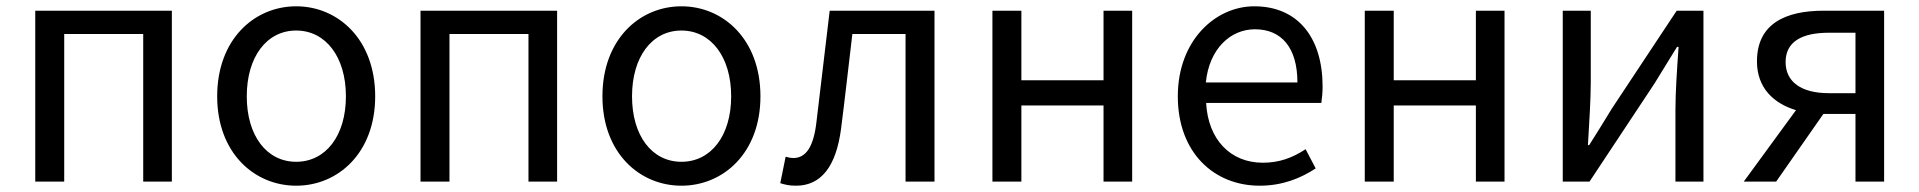

<svg xmlns="http://www.w3.org/2000/svg" viewBox="-20 -577 6098 610"><path d="M92 0H184V-469H435V0H526V-543H92Z M921 13C1054 13 1172 -91 1172 -271C1172 -452 1054 -557 921 -557C788 -557 670 -452 670 -271C670 -91 788 13 921 13ZM921 -63C827 -63 764 -146 764 -271C764 -396 827 -480 921 -480C1015 -480 1079 -396 1079 -271C1079 -146 1015 -63 921 -63Z M1316 0H1408V-469H1659V0H1750V-543H1316Z M2145 13C2278 13 2396 -91 2396 -271C2396 -452 2278 -557 2145 -557C2012 -557 1894 -452 1894 -271C1894 -91 2012 13 2145 13ZM2145 -63C2051 -63 1988 -146 1988 -271C1988 -396 2051 -480 2145 -480C2239 -480 2303 -396 2303 -271C2303 -146 2239 -63 2145 -63Z M2509 13C2588 13 2636 -47 2652 -167C2665 -268 2676 -369 2688 -469H2857V0H2949V-543H2616C2602 -426 2588 -308 2574 -190C2565 -110 2540 -75 2501 -75C2491 -75 2484 -77 2476 -79L2459 5C2475 10 2488 13 2509 13Z M3133 0H3225V-242H3486V0H3577V-543H3486V-322H3225V-543H3133Z M3982 13C4055 13 4113 -11 4160 -42L4128 -103C4087 -76 4045 -60 3992 -60C3889 -60 3818 -134 3812 -250H4178C4180 -264 4182 -282 4182 -302C4182 -457 4104 -557 3965 -557C3841 -557 3722 -448 3722 -271C3722 -92 3837 13 3982 13ZM3811 -315C3822 -423 3890 -484 3967 -484C4052 -484 4102 -425 4102 -315Z M4316 0H4408V-242H4669V0H4760V-543H4669V-322H4408V-543H4316Z M4945 0H5030L5236 -311C5256 -344 5287 -394 5308 -428H5313C5308 -357 5303 -285 5303 -227V0H5392V-543H5307L5101 -232C5081 -199 5050 -149 5029 -116H5025C5029 -186 5034 -259 5034 -316V-543H4945Z M5790 -281C5704 -281 5653 -316 5653 -380C5653 -444 5704 -473 5790 -473H5875V-281ZM5520 0H5623L5773 -215H5775H5875V0H5966V-543H5774C5653 -543 5562 -502 5562 -382C5562 -297 5616 -248 5686 -227Z"/></svg>

Font: Noto Sans CJK HK
Style: Regular
Weight: 400
Designer: Ryoko NISHIZUKA 西塚涼子 (kana, bopomofo & ideographs); Paul D. Hunt (Latin, Greek & Cyrillic); Sandoll Communications 산돌커뮤니
Foundry: Adobe
Version: Version 2.004;hotconv 1.0.118;makeotfexe 2.5.65603